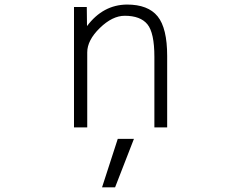

<svg xmlns="http://www.w3.org/2000/svg" viewBox="-20 -553 1040 835"><path d="M562.5 50.8 480.5 261.7H423.8L492.2 50.8ZM358.4 -439.5Q427.7 -532.2 532.2 -533.2Q624 -533.2 665.5 -481.9Q707 -430.7 707 -309.6V1H651.4V-305.7Q651.4 -410.2 621.1 -447.3Q590.8 -484.4 522.5 -484.4Q468.8 -484.4 414.1 -431.2Q359.4 -377.9 359.4 -325.2V1H301.8V-522.5H357.4Z"/></svg>

Font: GenEi Gothic M Light
Style: Regular
Weight: 300
Designer: o_tamon (Modified); [Source Han Sans]
Ryoko NISHIZUKA  (kana & ideographs); Paul D. Hunt (Latin, Greek & Cyrillic); Wenl
Version: Version 1.1a;Original Version 1.004